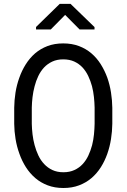

<svg xmlns="http://www.w3.org/2000/svg" viewBox="-20 -940 640 970"><path d="M547.4 -314.5V-395.5Q546.9 -433.6 540.8 -472.7Q534.7 -511.7 522 -547.9Q508.8 -584 489 -615.5Q469.2 -647 441.9 -670.4Q414.6 -693.8 378.9 -707.3Q343.3 -720.7 299.3 -720.7Q255.4 -720.7 220 -707.3Q184.6 -693.8 157.2 -670.4Q129.9 -646.5 110.1 -615Q90.3 -583.5 77.6 -547.4Q64.5 -511.2 58.3 -472.4Q52.2 -433.6 51.8 -395.5V-314.5Q52.2 -276.4 58.6 -237.8Q64.9 -199.2 78.1 -163.1Q90.8 -127 110.8 -95.5Q130.9 -64 158.2 -40.5Q185.5 -17.1 220.9 -3.7Q256.3 9.8 300.3 9.8Q344.2 9.8 379.6 -3.7Q415 -17.1 442.4 -40.5Q469.7 -64 489.5 -95.2Q509.3 -126.5 522 -162.6Q534.7 -198.7 540.8 -237.5Q546.9 -276.4 547.4 -314.5ZM458 -396.5V-314.5Q457.5 -289.1 454.8 -261.2Q452.1 -233.4 445.3 -206.5Q438 -179.2 426.5 -154.5Q415 -129.9 397.9 -111.3Q380.4 -92.3 356.2 -81.1Q332 -69.8 300.3 -69.8Q268.6 -69.8 244.6 -81.1Q220.7 -92.3 203.1 -111.3Q185.5 -129.9 173.8 -154.8Q162.1 -179.7 154.8 -207Q147.5 -233.9 144.3 -261.7Q141.1 -289.6 140.6 -314.5V-396.5Q141.1 -421.4 144.3 -449Q147.5 -476.6 154.8 -503.9Q161.6 -530.8 173.3 -555.4Q185.1 -580.1 202.6 -599.1Q220.2 -617.7 244.1 -628.9Q268.1 -640.1 299.3 -640.1Q331.1 -640.1 355 -629.2Q378.9 -618.2 396.5 -599.6Q414.1 -580.6 425.8 -555.9Q437.5 -531.2 444.8 -504.4Q451.7 -477.1 454.6 -449.5Q457.5 -421.9 458 -396.5ZM457.5 -803.2 336.4 -920.4H281.7L162.1 -803.7V-791H236.3L309.1 -864.7L382.3 -791H457.5Z"/></svg>

Font: RobotoMono Nerd Font
Style: Regular
Weight: 400
Monospace: yes
Designer: Google
Version: Version 3.000;Nerd Fonts 3.2.1